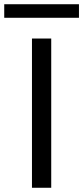

<svg xmlns="http://www.w3.org/2000/svg" viewBox="-78 -887 393 907"><path d="M0 0ZM0 0ZM164 0H73V-705H164ZM295 -803H-58V-867H295Z"/></svg>

Font: Ulagadi Sans
Style: Regular
Weight: 400
Designer: Ninad Kale (Devanagari), Jonny Pinhorn (Latin)
Foundry: Indian Type Foundry
Version: Version 3.01;March 29, 2020;FontCreator 12.0.0.2522 64-bit; 